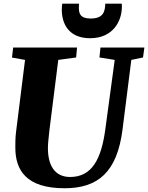

<svg xmlns="http://www.w3.org/2000/svg" viewBox="-20 -1003 797 1033"><path d="M62.5 -209C62.5 -87.4 121.1 9.8 327.1 9.8C506.8 9.8 609.9 -76.2 639.2 -306.2L686.5 -680.7L749.5 -693.8L756.8 -747.1H520.5L515.1 -693.8L597.2 -680.7L546.4 -305.7C525.4 -151.9 477.5 -50.8 357.4 -50.8C274.4 -50.8 237.8 -113.3 237.8 -206.1C237.8 -229 241.7 -264.6 246.1 -304.2L293.5 -680.7L389.6 -693.8L394.5 -747.1H50.8L44.4 -693.4L114.7 -680.7L65.9 -289.6C62.5 -260.7 62.5 -234.4 62.5 -209ZM464.8 -797.4C587.9 -797.4 635.7 -889.2 635.7 -966.8C635.7 -972.2 635.7 -978 635.3 -983.4H546.4C544.9 -944.3 539.1 -903.3 467.3 -903.3C410.6 -903.3 404.3 -932.1 404.3 -961.4C404.3 -969.2 404.8 -976.6 404.8 -983.4H314.9C313.5 -972.7 312.5 -961.4 312.5 -950.2C312.5 -877 348.6 -797.4 464.8 -797.4Z"/></svg>

Font: Merriweather
Style: Heavy Italic
Weight: 900
Italic angle: -7.5°
Designer: Eben Sorkin
Foundry: Eben Sorkin
Version: Version 1.001